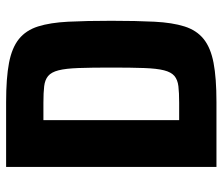

<svg xmlns="http://www.w3.org/2000/svg" viewBox="-70 -658 728 628"><g transform="rotate(-90 294.0 -344.0)"><path d="M62 0V-688H274Q353 -688 402.5 -678.5Q452 -669 480.5 -646Q509 -623 521.5 -583.5Q534 -544 537 -485Q540 -426 540 -344Q540 -262 537 -203Q534 -144 521.5 -104.5Q509 -65 480.5 -42Q452 -19 402.5 -9.5Q353 0 274 0ZM215 -122H272Q305 -122 326 -124.5Q347 -127 359.5 -137.5Q372 -148 378 -171.5Q384 -195 385.5 -237Q387 -279 387 -344Q387 -409 385.5 -451Q384 -493 378 -516.5Q372 -540 359.5 -550.5Q347 -561 326 -563.5Q305 -566 272 -566H215Z"/></g></svg>

Font: Saira SemiCondensed
Style: Bold
Weight: 700
Width: 4
Designer: Hector Gatti with collaboration of the Omnibus-Type team
Foundry: Omnibus-Type
Version: Version 1.101